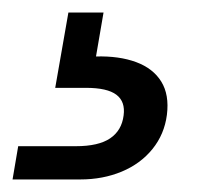

<svg xmlns="http://www.w3.org/2000/svg" viewBox="-109 -27 357 306"><path d="M-89 259 -80 206H12Q48 206 66.5 193.5Q85 181 88 157Q91 135 76.5 124Q62 113 28 113H-21L0 -7H56L44 63Q81 62 108 72Q135 82 148 103Q161 124 157 156Q153 187 134 210.5Q115 234 85 246.5Q55 259 19 259Z"/></svg>

Font: DM Sans 36pt
Style: Italic
Weight: 400
Italic angle: -10°
Designer: Colophon Foundry, Jonny Pinhorn
Foundry: Colophon Foundry
Version: Version 4.004;gftools[0.9.30]